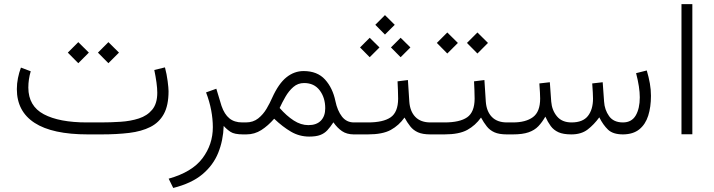

<svg xmlns="http://www.w3.org/2000/svg" viewBox="-20 -658 3497 940"><path d="M476.1 0H410.2Q236.3 0 149.4 -56.4Q62.5 -112.8 62.5 -221.7Q62.5 -249 67.9 -275.6Q73.2 -302.2 82.5 -327.1L130.4 -309.1Q118.7 -269.5 118.7 -229Q119.1 -138.7 194.6 -98.6Q270 -58.6 405.3 -58.6H472.7Q521.5 -58.6 570.3 -61.8Q619.1 -64.9 659.9 -78.1Q700.7 -91.3 725.3 -121.1Q750 -150.9 750 -204.1Q750 -225.6 746.1 -254.2Q742.2 -282.7 735.4 -315.4L787.6 -328.1Q796.4 -294.9 800.8 -260.7Q805.2 -226.6 805.2 -211.4Q805.2 -142.1 782.2 -100.1Q759.3 -58.1 716.1 -36.4Q672.9 -14.6 612.3 -7.3Q551.8 0 476.1 0ZM459.5 -400.4 510.7 -451.7 562.5 -400.4 510.7 -348.6ZM312 -400.4 363.3 -451.7 415 -400.4 363.3 -348.6Z M1075.2 -41.5Q1072.8 29.8 1048.3 90.3Q1023.9 150.9 970.9 195.3Q918 239.7 828.1 262.2L805.7 216.8Q920.4 184.6 971.2 116.9Q1022 49.3 1022 -35.2Q1022 -75.2 1013.9 -118.2Q1005.9 -161.1 988.8 -205.6L1039.1 -223.6L1064.5 -139.6Q1078.6 -98.6 1103 -78.6Q1127.4 -58.6 1166 -58.6H1185.1V0H1170.4Q1127.4 0 1108.6 -12.5Q1089.8 -24.9 1075.2 -41.5Z M1322.3 -76.7Q1292.5 -42.5 1259.3 -21.2Q1226.1 0 1186 0H1165.5V-58.6H1183.6Q1219.2 -58.6 1243.9 -78.1Q1268.6 -97.7 1285.2 -126Q1301.8 -154.3 1313 -180.2Q1344.2 -249 1382.3 -279.5Q1420.4 -310.1 1466.3 -310.1Q1533.7 -310.1 1571.3 -268.6Q1608.9 -227.1 1622.1 -163.1Q1631.8 -116.2 1654.1 -87.4Q1676.3 -58.6 1712.9 -58.6H1727.5V0H1712.9Q1677.7 0 1654.3 -16.1Q1630.9 -32.2 1612.3 -59.1Q1597.2 -36.1 1582.8 -20.5Q1568.4 -4.9 1547.9 2.9Q1527.3 10.7 1493.7 10.7Q1445.8 10.7 1404.8 -13.2Q1363.8 -37.1 1322.3 -76.7ZM1349.1 -129.4Q1382.8 -90.8 1418 -68.1Q1453.1 -45.4 1489.7 -45.4Q1529.8 -45.4 1551 -67.4Q1572.3 -89.4 1572.3 -127.9Q1572.3 -179.7 1545.2 -215.6Q1518.1 -251.5 1468.8 -251.5Q1438.5 -251.5 1416.3 -232.2Q1394 -212.9 1377.7 -184.6Q1361.3 -156.2 1349.1 -129.4Z M2102.1 0H2087.4Q2048.8 0 2026.1 -10.3Q2003.4 -20.5 1988.8 -39.1Q1974.1 -57.6 1960.4 -82.5Q1933.1 -43.9 1893.3 -22Q1853.5 0 1780.8 0H1708V-58.6H1781.7Q1856.4 -58.6 1892.6 -83.7Q1928.7 -108.9 1929.2 -174.3Q1929.2 -195.3 1928.2 -217.5Q1927.2 -239.7 1926.3 -259.8L1977.1 -266.1L1983.9 -160.6Q1987.3 -112.8 2013.4 -85.7Q2039.6 -58.6 2087.4 -58.6H2102.1ZM1817.4 -536.6 1864.7 -584 1912.6 -536.6 1864.7 -488.8ZM1894 -425.8 1941.4 -473.1 1989.3 -425.8 1941.4 -377.9ZM1742.7 -425.8 1790 -473.1 1837.9 -425.8 1790 -377.9Z M2476.6 0H2461.9Q2423.3 0 2400.6 -10.3Q2377.9 -20.5 2363.3 -39.1Q2348.6 -57.6 2335 -82.5Q2307.6 -43.9 2267.8 -22Q2228 0 2155.3 0H2082.5V-58.6H2156.2Q2231 -58.6 2267.1 -83.7Q2303.2 -108.9 2303.7 -174.3Q2303.7 -195.3 2302.7 -217.5Q2301.8 -239.7 2300.8 -259.8L2351.6 -266.1L2358.4 -160.6Q2361.8 -112.8 2387.9 -85.7Q2414.1 -58.6 2461.9 -58.6H2476.6ZM2266.1 -447.8 2317.4 -499 2369.1 -447.8 2317.4 -396ZM2118.7 -447.8 2169.9 -499 2221.7 -447.8 2169.9 -396Z M3029.8 -58.6Q3072.3 -58.6 3092.3 -92.5Q3112.3 -126.5 3112.3 -181.6Q3112.3 -230 3094.2 -299.8L3146.5 -313Q3156.2 -280.3 3161.6 -249.8Q3167 -219.2 3167 -189Q3167 -134.3 3153.6 -91.8Q3140.1 -49.3 3110.1 -24.9Q3080.1 -0.5 3030.3 0Q2981 0 2956.8 -23.2Q2932.6 -46.4 2914.1 -83.5Q2887.7 -47.4 2856.7 -23.7Q2825.7 0 2777.3 0Q2737.3 0 2713.9 -10.7Q2690.4 -21.5 2676.3 -40.8Q2662.1 -60.1 2649.9 -86.9Q2634.3 -59.6 2615.7 -40Q2597.2 -20.5 2567.9 -10.3Q2538.6 0 2490.7 0H2457V-58.6H2491.7Q2554.2 -58.6 2589.4 -84.7Q2624.5 -110.8 2624.5 -175.3Q2624.5 -186.5 2623.5 -205.3Q2622.6 -224.1 2620.6 -249.5L2671.9 -255.4L2678.7 -160.6Q2682.1 -118.2 2706.8 -88.4Q2731.4 -58.6 2778.3 -58.6Q2833.5 -58.6 2858.4 -90.3Q2883.3 -122.1 2883.3 -175.3Q2883.3 -186.5 2882.3 -205.1Q2881.3 -223.6 2879.4 -249.5L2930.7 -255.4L2937.5 -160.6Q2939.9 -120.6 2961.9 -89.6Q2983.9 -58.6 3029.8 -58.6Z M3316.4 -637.7H3369.6V-0.5H3316.4Z"/></svg>

Font: Vazir Thin FD-WOL
Style: Thin-FD-WOL
Weight: 100
Designer: Saber Rastikerdar
Foundry: Saber Rastikerdar
Version: Version 30.1.0